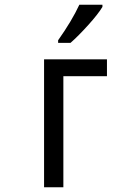

<svg xmlns="http://www.w3.org/2000/svg" viewBox="-20 -786 540 806"><path d="M165 -537H429V-466H246V0H165ZM224 -617Q282 -699 313 -766H410V-757Q392 -727 350.5 -681Q309 -635 276 -606H224Z"/></svg>

Font: Noto Sans Mono UI Cond
Style: Regular
Weight: 400
Width: 3
Monospace: yes
Designer: Monotype Design team
Foundry: Monotype Imaging Inc.
Version: Version 1.000